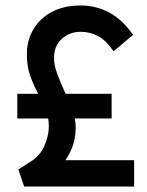

<svg xmlns="http://www.w3.org/2000/svg" viewBox="-20 -680 535 700"><path d="M78 -483Q78 -532 101 -572Q124 -612 168 -636Q212 -660 274 -660Q330 -660 378 -634.5Q426 -609 465 -553L394 -493Q367 -533 337.5 -548.5Q308 -564 274 -564Q234 -564 205.5 -538.5Q177 -513 177 -469Q177 -442 189 -410Q201 -378 216.5 -344Q232 -310 244 -277Q256 -244 256 -215Q256 -171 239.5 -133.5Q223 -96 197.5 -71Q172 -46 145 -37L144 -96H469V0H68L47 -62L87 -88Q125 -110 141.5 -147.5Q158 -185 158 -219Q158 -254 146 -283Q134 -312 118 -341Q102 -370 90 -404Q78 -438 78 -483ZM387 -248H43V-338H387Z"/></svg>

Font: Gabarito
Style: Regular
Weight: 400
Designer: Leandro Assis / Alvaro Franca / Felipe Casaprima
Foundry: Naipe Foundry
Version: Version 1.000